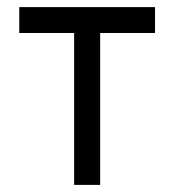

<svg xmlns="http://www.w3.org/2000/svg" viewBox="-20 -520 490 540"><path d="M416 -500V-427.2H261.7V0H188.5V-427.2H34.2V-500Z"/></svg>

Font: Anka/Coder Narrow
Style: Regular
Weight: 400
Width: 3
Monospace: yes
Version: Version 001.100